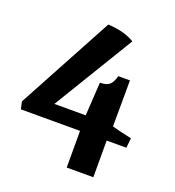

<svg xmlns="http://www.w3.org/2000/svg" viewBox="-126 -782 804 881"><g transform="rotate(20 276.5 -341.0)"><path d="M9 -179 1 -215 253 -682Q333 -678 383 -647L145 -255H298L308 -418Q340 -418 354.5 -431Q369 -444 377 -475H434L433 -250Q471 -239 529 -227L524 -179H428V0H298V-179Z"/></g></svg>

Font: Caladea
Style: Bold
Weight: 700
Designer: Carolina Giovagnoli and Andres Torresi
Foundry: Carolina Giovagnoli & Andres Torresi
Version: Version 1.001